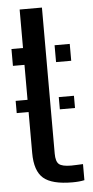

<svg xmlns="http://www.w3.org/2000/svg" viewBox="-55 -803 410 845"><g transform="rotate(-5 150.0 -381.0)"><path d="M12.5 -317V-371H65V-525.5H14V-600H65V-770H163.5V-124.5Q163.5 -90 177.5 -78Q191.5 -66 231.5 -66Q246 -66 257.2 -66.8Q268.5 -67.5 283.5 -68V3Q261.5 8 230.5 8Q140 8 102.5 -24.5Q65 -57 65 -136V-317ZM204.5 -525.5V-600H271.5V-525.5ZM203 -317V-371H270V-317Z"/></g></svg>

Font: Big Shoulders Stencil Text SemiBold
Style: Regular
Weight: 600
Designer: Patric King
Foundry: XO Type Co
Version: Version 1.000